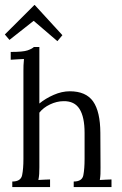

<svg xmlns="http://www.w3.org/2000/svg" viewBox="-24 -757 494 777"><path d="M274.3 -22.4Q308.4 -22.4 313.3 -48Q318.3 -73.7 318.3 -114V-219.3Q318.3 -283.5 297.9 -315.9Q277.6 -348.4 232.9 -347.6Q205.4 -347.3 178.4 -334.4Q151.4 -321.6 135.3 -301.1V-79.6Q135.3 -64.5 134.6 -53Q133.8 -41.4 131.3 -28.6Q143 -29.3 154.9 -29.9Q166.9 -30.4 178.6 -30.8V0H25.7V-22.4Q60.1 -22.4 65.5 -48Q70.8 -73.7 70.8 -114V-469.4Q70.8 -481.1 71.1 -492.1Q71.5 -503.1 73 -518.2Q59.4 -517.8 46.2 -516.9Q33 -516 19.4 -515.2V-546.8Q68.9 -546.8 87.1 -553Q105.2 -559.2 113.3 -566.9H135.3V-338.1Q160.2 -358.6 193.3 -373.1Q226.3 -387.6 258.5 -387.6Q323.8 -387.6 352.8 -346.5Q381.7 -305.5 382.1 -219.3L382.8 -79.6Q382.8 -64.5 382.5 -53Q382.1 -41.4 379.9 -28.6Q391.6 -29.3 403.6 -29.9Q415.5 -30.4 427.2 -30.8V0H274.3ZM208.3 -590.4 112.9 -672.2H111.5L14.3 -595.5L-4.4 -617.5L115.1 -736.7H116.6L228.5 -614.6Z"/></svg>

Font: Parastoo
Style: Regular
Weight: 400
Foundry: Saber Rastikerdar (saber.rastikerdar@gmail.com)
Version: Version 3.000